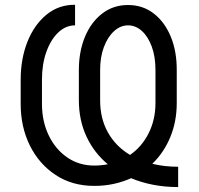

<svg xmlns="http://www.w3.org/2000/svg" viewBox="-20 -758 821 793"><path d="M715.8 -69.3V14.6Q661.1 14.6 612.3 5.1Q563.5 -4.4 521.5 -22Q487.8 -6.8 449.7 1.5Q411.6 9.8 369.1 9.8Q278.3 9.8 210 -35.2Q141.6 -80.1 103.5 -156.7Q65.4 -233.4 65.4 -329.1V-427.7Q65.4 -515.6 93.5 -585.9Q121.6 -656.2 172.1 -697.5Q222.7 -738.8 290 -738.3V-653.3Q251.5 -653.3 220.5 -623.8Q189.5 -594.2 171.4 -543.5Q153.3 -492.7 153.3 -428.7V-329.1Q153.3 -256.8 181.2 -199Q209 -141.1 257.8 -107.7Q306.6 -74.2 369.1 -74.2Q397.9 -74.2 425.3 -79.6Q368.2 -127 336.9 -194.6Q305.7 -262.2 305.7 -343.8V-468.8Q305.7 -544.9 330.8 -605.7Q356 -666.5 401.9 -701.9Q447.8 -737.3 508.8 -737.3Q569.3 -737.3 614.5 -702.6Q659.7 -668 685.1 -607.2Q710.4 -546.4 710 -467.8V-332Q710 -256.8 683.6 -192.4Q657.2 -127.9 608.9 -81.5Q658.7 -69.3 715.8 -69.3ZM517.1 -118.2Q566.4 -152.3 594.2 -208.3Q622.1 -264.2 622.1 -332V-468.8Q622.1 -524.4 606.7 -565.9Q591.3 -607.4 565.7 -630.4Q540 -653.3 508.8 -653.3Q477.5 -653.3 451.2 -629.4Q424.8 -605.5 409.2 -564Q393.6 -522.5 393.6 -469.7V-342.8Q393.6 -268.6 425.8 -210.9Q458 -153.3 517.1 -118.2Z"/></svg>

Font: Inter Display
Style: Regular
Weight: 400
Designer: Rasmus Andersson
Foundry: rsms
Version: Version 4.000;git-37864ae